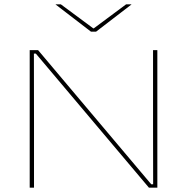

<svg xmlns="http://www.w3.org/2000/svg" viewBox="-20 -872 869 892"><path d="M157 -639 682.5 -16H691.5L691 -293V-639H711V0H672L146.5 -623H137.5L138 -304.5V0H118V-639ZM402.5 -725 238.5 -851V-852H262.5L413 -740.5H416L566 -852H590.5V-851L426.5 -725Z"/></svg>

Font: Anek Latin Expanded Thin
Style: Regular
Weight: 250
Width: 7
Designer: Yesha Goshar
Foundry: Ek Type
Version: Version 1.003